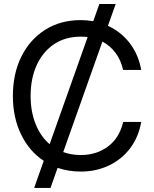

<svg xmlns="http://www.w3.org/2000/svg" viewBox="-20 -839 762 952"><path d="M149.4 92.8 196.8 -41.5Q125 -88.9 84.5 -172.6Q43.9 -256.3 43.9 -363.3Q43.9 -473.6 85.9 -558.3Q127.9 -643.1 203.9 -691.2Q279.8 -739.3 380.4 -739.3Q412.1 -739.3 442.4 -733.9L472.7 -819.3H553.7L515.1 -710.9Q579.1 -682.1 622.8 -625.7Q666.5 -569.3 680.2 -492.2H590.3Q579.6 -541.5 552.7 -577.1Q525.9 -612.8 487.8 -632.8L293.5 -85Q333.5 -70.3 380.4 -70.3Q459 -70.3 515.6 -112.8Q572.3 -155.3 590.8 -234.4H680.2Q667 -158.7 625 -103.5Q583 -48.3 519.8 -18.3Q456.5 11.7 380.4 11.7Q319.3 11.7 265.6 -6.8L230.5 92.8ZM226.1 -124 414.6 -655.3Q397.9 -657.2 380.4 -657.2Q303.7 -657.2 248 -619.9Q192.4 -582.5 162.1 -516.4Q131.8 -450.2 131.8 -363.3Q131.8 -285.6 156.5 -224.1Q181.2 -162.6 226.1 -124Z"/></svg>

Font: Inter Display
Style: Regular
Weight: 400
Designer: Rasmus Andersson
Foundry: rsms
Version: Version 4.001;git-9221beed3